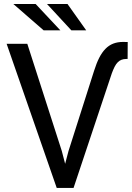

<svg xmlns="http://www.w3.org/2000/svg" viewBox="-20 -927 650 947"><path d="M284.7 -182.6 114.7 -710.9H12.7L259.8 0H342.8L531.7 -565.9Q538.6 -584.5 545.4 -597.9Q552.2 -611.3 561 -620.1Q569.3 -628.4 579.6 -632.3Q589.8 -636.2 603 -636.2H609.4L609.9 -719.7L587.4 -720.2Q560.1 -720.2 538.6 -711.9Q517.1 -703.6 500 -686Q482.9 -668.5 469.2 -641.6Q455.6 -614.7 443.8 -577.1L317.9 -182.1L301.3 -119.1ZM277.8 -777.3 155.8 -907.2H45.9L195.3 -777.3ZM405.3 -777.3 313 -907.2H211.9L332 -777.3Z"/></svg>

Font: Roboto Mono
Style: Regular
Weight: 400
Monospace: yes
Designer: Google
Version: Version 3.000